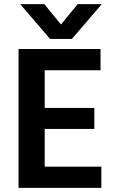

<svg xmlns="http://www.w3.org/2000/svg" viewBox="-20 -912 568 932"><path d="M329 -723H223L78 -892H195L276 -793L357 -892H474ZM472 0H70V-674H468V-571H197V-388H438V-286H197V-103H472Z"/></svg>

Font: Hind Jalandhar SemiBold
Style: Regular
Weight: 600
Designer: Namrata Goyal
Foundry: Indian Type Foundry
Version: Version 0.702;PS 1.0;hotconv 1.0.81;makeotf.lib2.5.63406